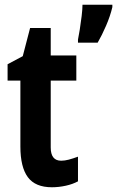

<svg xmlns="http://www.w3.org/2000/svg" viewBox="-20 -780 494 810"><path d="M238 -102Q253 -102 270 -106.5Q287 -111 309 -119V-15Q287 -3 257.5 3.5Q228 10 199 10Q129 10 97.5 -32.5Q66 -75 66 -162V-440H12V-509L76 -543L107 -662H194V-546H302V-440H194V-158Q194 -102 238 -102ZM454 -750Q445 -712 427.5 -671.5Q410 -631 392 -600H309V-613Q312 -627 316.5 -655Q321 -683 324.5 -712.5Q328 -742 328 -760H454Z"/></svg>

Font: Noto Sans Gujarati ExtraCondensed
Style: Bold
Weight: 700
Width: 2
Designer: Jelle Bosma - Monotype Design Team, Universal Thirst
Foundry: Monotype Imaging Inc.
Version: Version 2.106; ttfautohint (v1.8.4.7-5d5b)